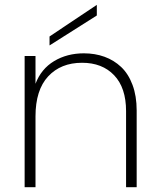

<svg xmlns="http://www.w3.org/2000/svg" viewBox="-20 -775 663 795"><path d="M185.1 -624 380.9 -754.9V-710.9L185.1 -586.9ZM502 0V-314.9Q502 -411.6 452.6 -463.4Q403.3 -515.1 319.8 -515.1Q231.9 -515.1 179.4 -458.7Q127 -402.3 127 -293V0H82V-543H127V-428.2Q150.4 -489.7 204.1 -522Q257.8 -554.2 327.1 -554.2Q373.5 -554.2 412.6 -540Q451.7 -525.9 481.7 -497.6Q511.7 -469.2 528.8 -423.3Q545.9 -377.4 545.9 -317.9V0Z"/></svg>

Font: SVN-Poppins ExtraLight
Style: Regular
Weight: 200
Designer: Ninad Kale (Devanagari), Jonny Pinhorn (Latin)
Foundry: Indian Type Foundry
Version: Version 3.002 2017